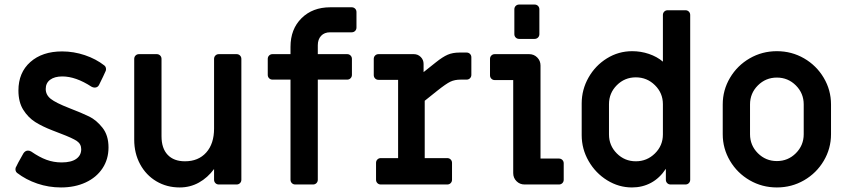

<svg xmlns="http://www.w3.org/2000/svg" viewBox="-20 -811 3732 844"><path d="M55 -51Q50 -55 48.5 -61.5Q47 -68 49 -74Q56 -90 83 -137Q91 -149 103 -149Q110 -149 117 -145Q153 -120 184.5 -108.5Q216 -97 251 -97Q293 -97 315 -112.5Q337 -128 337 -155Q337 -178 318 -191Q299 -204 246 -224L210 -238Q166 -255 135 -274.5Q104 -294 82.5 -328Q61 -362 61 -413Q61 -492 113.5 -538.5Q166 -585 253 -585Q304 -585 353 -568.5Q402 -552 439 -523Q444 -519 445.5 -512.5Q447 -506 445 -500Q436 -479 415 -437Q409 -426 396 -426Q389 -426 382 -430Q313 -475 254 -475Q220 -475 200.5 -460.5Q181 -446 181 -420Q181 -394 203 -376.5Q225 -359 284 -336Q341 -314 372.5 -298.5Q404 -283 430.5 -249.5Q457 -216 457 -163Q457 -111 430.5 -71Q404 -31 356.5 -9Q309 13 248 13Q194 13 144 -4Q94 -21 55 -51Z M570 -197V-552Q570 -561 576 -567Q582 -573 591 -573H669Q678 -573 684 -567Q690 -561 690 -552V-212Q690 -159 717 -130.5Q744 -102 793 -102Q852 -102 886.5 -140.5Q921 -179 921 -246V-552Q921 -561 927 -567Q933 -573 942 -573H1020Q1029 -573 1035 -567Q1041 -561 1041 -552V-21Q1041 -12 1035 -6Q1029 0 1020 0H942Q933 0 927 -6Q921 -12 921 -21V-68Q893 -30 854.5 -8.5Q816 13 770 13Q713 13 667.5 -14Q622 -41 596 -89Q570 -137 570 -197Z M1257 -21V-461H1178Q1169 -461 1163 -467Q1157 -473 1157 -482V-552Q1157 -561 1163 -567Q1169 -573 1178 -573H1257V-605Q1257 -683 1305.5 -731Q1354 -779 1432 -779H1526Q1535 -779 1541 -773Q1547 -767 1547 -758V-690Q1547 -681 1541 -675Q1535 -669 1526 -669H1431Q1406 -669 1391.5 -653.5Q1377 -638 1377 -612V-573H1506Q1515 -573 1521 -567Q1527 -561 1527 -552V-482Q1527 -473 1521 -467Q1515 -461 1506 -461H1377V-21Q1377 -12 1371 -6Q1365 0 1356 0H1278Q1269 0 1263 -6Q1257 -12 1257 -21Z M1633 -21V-95Q1633 -104 1639 -110Q1645 -116 1654 -116H1730V-460H1644Q1635 -460 1629 -466Q1623 -472 1623 -481V-552Q1623 -561 1629 -567Q1635 -573 1644 -573H1799Q1817 -573 1829.5 -560.5Q1842 -548 1842 -530V-494L1896 -537Q1926 -561 1948 -570.5Q1970 -580 2000 -580H2031Q2040 -580 2046 -574Q2052 -568 2052 -559V-482Q2052 -473 2046 -467Q2040 -461 2031 -461H2005Q1979 -461 1960 -452Q1941 -443 1902 -412L1847 -368V-116H1946Q1955 -116 1961 -110Q1967 -104 1967 -95V-21Q1967 -12 1961 -6Q1955 0 1946 0H1654Q1645 0 1639 -6Q1633 -12 1633 -21Z M2241 -661V-770Q2241 -779 2247 -785Q2253 -791 2262 -791H2330Q2339 -791 2345 -785Q2351 -779 2351 -770V-661Q2351 -652 2345 -646Q2339 -640 2330 -640H2262Q2253 -640 2247 -646Q2241 -652 2241 -661ZM2236 -50V-459H2155Q2146 -459 2140 -465Q2134 -471 2134 -480V-552Q2134 -561 2140 -567Q2146 -573 2155 -573H2306Q2327 -573 2341.5 -558.5Q2356 -544 2356 -523V-114H2437Q2446 -114 2452 -108Q2458 -102 2458 -93V-21Q2458 -12 2452 -6Q2446 0 2437 0H2286Q2265 0 2250.5 -14.5Q2236 -29 2236 -50Z M2537 -217V-356Q2537 -417 2567 -470Q2597 -523 2648 -554.5Q2699 -586 2759 -586Q2797 -586 2832.5 -574Q2868 -562 2894 -540V-745Q2894 -754 2900 -760Q2906 -766 2915 -766H2993Q3002 -766 3008 -760Q3014 -754 3014 -745V-21Q3014 -12 3008 -6Q3002 0 2993 0H2928Q2919 0 2913 -6Q2907 -12 2907 -21V-69Q2880 -28 2842 -7.5Q2804 13 2758 13Q2700 13 2649 -18.5Q2598 -50 2567.5 -103Q2537 -156 2537 -217ZM2894 -220V-353Q2894 -402 2859 -436.5Q2824 -471 2775 -471Q2726 -471 2691.5 -436.5Q2657 -402 2657 -353V-220Q2657 -171 2691.5 -136.5Q2726 -102 2775 -102Q2824 -102 2859 -136.5Q2894 -171 2894 -220Z M3157 -221V-352Q3157 -415 3189 -469Q3221 -523 3275.5 -554.5Q3330 -586 3395 -586Q3460 -586 3514.5 -554.5Q3569 -523 3601 -469Q3633 -415 3633 -352V-221Q3633 -158 3601 -104Q3569 -50 3514.5 -18.5Q3460 13 3395 13Q3330 13 3275.5 -18.5Q3221 -50 3189 -104Q3157 -158 3157 -221ZM3513 -221V-352Q3513 -401 3478.5 -435.5Q3444 -470 3395 -470Q3346 -470 3311.5 -435.5Q3277 -401 3277 -352V-221Q3277 -172 3311.5 -137.5Q3346 -103 3395 -103Q3444 -103 3478.5 -137.5Q3513 -172 3513 -221Z"/></svg>

Font: Miriam Libre
Style: Bold
Weight: 700
Designer: Michal Sahar
Foundry: Hagilda
Version: Version 1.001